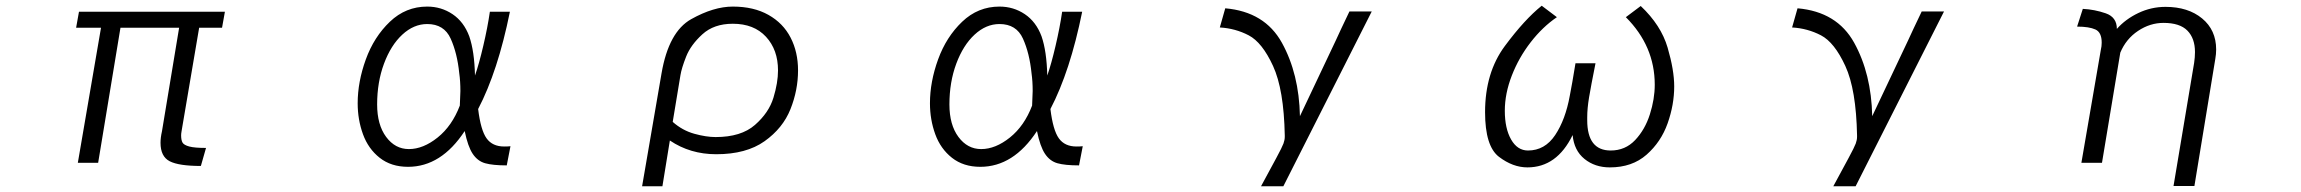

<svg xmlns="http://www.w3.org/2000/svg" viewBox="-20 -539 8040 671"><path d="M541 -40Q541 -58 546 -80L606 -442H401L323 30H252L333 -442H246L256 -498H766L756 -442H676L617 -95Q616 -88 614.5 -80Q613 -72 613 -66Q613 -49 618 -40.5Q623 -32 641.5 -27Q660 -22 700 -22L682 41Q605 41 573 24.5Q541 8 541 -40Z M1604 -81Q1522 44 1406 44Q1347 44 1307 12.5Q1267 -19 1248.5 -70Q1230 -121 1230 -178Q1230 -253 1258.5 -331.5Q1287 -410 1342.5 -463Q1398 -516 1473 -516Q1522 -516 1561.5 -489.5Q1601 -463 1620 -412Q1638 -360 1640 -275Q1654 -315 1669 -379Q1684 -443 1692 -498H1762Q1720 -290 1651 -158Q1660 -84 1680.5 -55.5Q1701 -27 1742 -27Q1756 -27 1764 -28L1751 39Q1702 39 1675.5 31.5Q1649 24 1632 -1.5Q1615 -27 1604 -81ZM1589 -221Q1589 -255 1585 -283Q1578 -353 1555 -404Q1532 -455 1473 -455Q1426 -455 1386 -418Q1346 -381 1322 -316.5Q1298 -252 1298 -174Q1298 -103 1329.5 -60.5Q1361 -18 1409 -18Q1459 -18 1509.5 -58.5Q1560 -99 1587 -170Q1589 -208 1589 -221Z M2541 -516Q2614 -516 2665.5 -487Q2717 -458 2743 -407.5Q2769 -357 2769 -293Q2769 -224 2742.5 -157.5Q2716 -91 2652 -45.5Q2588 0 2483 0Q2392 0 2321 -48L2295 112H2224L2292 -283Q2317 -428 2395.5 -472Q2474 -516 2541 -516ZM2481 -60Q2570 -60 2618.5 -102.5Q2667 -145 2683 -197.5Q2699 -250 2699 -293Q2699 -365 2657 -410.5Q2615 -456 2541 -456Q2475 -456 2434.5 -419Q2394 -382 2378 -341.5Q2362 -301 2358 -276L2331 -113Q2365 -83 2406.5 -71.5Q2448 -60 2481 -60Z M3604 -81Q3522 44 3406 44Q3347 44 3307 12.5Q3267 -19 3248.5 -70Q3230 -121 3230 -178Q3230 -253 3258.5 -331.5Q3287 -410 3342.5 -463Q3398 -516 3473 -516Q3522 -516 3561.5 -489.5Q3601 -463 3620 -412Q3638 -360 3640 -275Q3654 -315 3669 -379Q3684 -443 3692 -498H3762Q3720 -290 3651 -158Q3660 -84 3680.5 -55.5Q3701 -27 3742 -27Q3756 -27 3764 -28L3751 39Q3702 39 3675.5 31.5Q3649 24 3632 -1.5Q3615 -27 3604 -81ZM3589 -221Q3589 -255 3585 -283Q3578 -353 3555 -404Q3532 -455 3473 -455Q3426 -455 3386 -418Q3346 -381 3322 -316.5Q3298 -252 3298 -174Q3298 -103 3329.5 -60.5Q3361 -18 3409 -18Q3459 -18 3509.5 -58.5Q3560 -99 3587 -170Q3589 -208 3589 -221Z M4470 -61V-66Q4467 -226 4429 -308.5Q4391 -391 4344 -415.5Q4297 -440 4243 -443L4262 -510Q4400 -498 4460 -389.5Q4520 -281 4523 -133Q4543 -176 4648 -397Q4662 -428 4696 -499H4774L4465 112H4387Q4420 51 4440.5 13Q4461 -25 4465.5 -37.5Q4470 -50 4470 -61Z M5609 -13Q5660 -13 5694.5 -49.5Q5729 -86 5746 -139.5Q5763 -193 5763 -243Q5763 -378 5662 -479L5714 -518Q5785 -451 5808 -372.5Q5831 -294 5831 -237Q5831 -173 5808 -108Q5785 -43 5734.5 1.5Q5684 46 5606 46Q5554 46 5517.5 16.5Q5481 -13 5476 -67Q5421 46 5318 46Q5267 46 5218.5 9Q5170 -28 5170 -147Q5170 -285 5239 -378Q5308 -471 5368 -519L5421 -479Q5371 -445 5329.5 -391.5Q5288 -338 5263.5 -275Q5239 -212 5239 -152Q5239 -90 5261 -51.5Q5283 -13 5320 -13Q5379 -13 5415 -67Q5451 -121 5466 -204Q5474 -244 5486 -318H5556Q5540 -238 5533.5 -199Q5527 -160 5527 -129V-119Q5527 -13 5609 -13Z M6470 -61V-66Q6467 -226 6429 -308.5Q6391 -391 6344 -415.5Q6297 -440 6243 -443L6262 -510Q6400 -498 6460 -389.5Q6520 -281 6523 -133Q6543 -176 6648 -397Q6662 -428 6696 -499H6774L6465 112H6387Q6420 51 6440.5 13Q6461 -25 6465.5 -37.5Q6470 -50 6470 -61Z M7651 -357Q7651 -405 7624.5 -432Q7598 -459 7541 -459Q7494 -459 7452 -431Q7410 -403 7390 -355L7326 30H7254L7322 -365Q7325 -377 7325 -390Q7325 -426 7303 -436Q7281 -446 7239 -446L7259 -508Q7300 -506 7339 -492.5Q7378 -479 7378 -438Q7408 -472 7453 -493.5Q7498 -515 7548 -515Q7627 -515 7676 -474.5Q7725 -434 7725 -366Q7725 -350 7722 -333L7649 111H7576L7648 -319Q7651 -339 7651 -357Z"/></svg>

Font: LINE Seed JP_TTF Regular
Style: Regular
Weight: 400
Designer: LINE & Fontrix & Fontworks
Version: Version 1.002